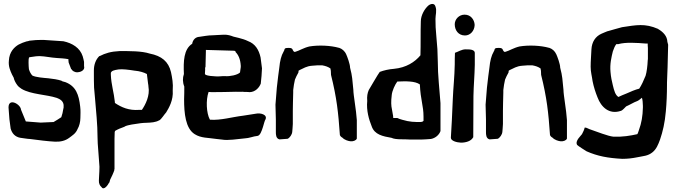

<svg xmlns="http://www.w3.org/2000/svg" viewBox="-20 -728 3515 996"><path d="M25 -160C27 -124 30 -93 35 -63V-62C42 -36 58 -18 86 -13H87C97 -12 124 -7 135 -7C182 -1 226 5 266 7C295 8 319 2 339 -13C356 -26 373 -35 383 -60C391 -73 397 -96 397 -116C397 -132 399 -153 396 -175C389 -237 374 -281 319 -302C313 -304 305 -305 300 -308V-309C278 -316 257 -319 230 -322C206 -324 166 -327 148 -336C141 -343 134 -355 130 -369C128 -386 127 -422 130 -428L131 -429V-430C131 -430 132 -430 132 -431C141 -432 153 -434 167 -436C173 -436 180 -437 185 -437C216 -436 242 -429 276 -427C292 -426 315 -425 335 -421V-415C335 -413 335 -410 336 -405V-404L349 -370H350C355 -360 368 -352 383 -353C399 -354 416 -363 417 -377C417 -379 417 -381 416 -386V-407C414 -417 412 -426 409 -436C395 -480 355 -504 309 -514L205 -521H197C177 -521 156 -520 134 -517H133C129 -515 123 -514 117 -513C104 -509 90 -504 77 -497C56 -485 28 -460 26 -413C23 -384 33 -362 42 -342L51 -325C53 -314 60 -299 70 -286C75 -279 83 -273 92 -267C140 -238 221 -238 275 -220C290 -214 307 -206 310 -184V-170C310 -169 309 -165 308 -161C304 -141 305 -140 298 -120C286 -111 272 -104 258 -95L191 -92L114 -98L89 -159C87 -189 16 -227 25 -160Z M467 -340C467 -323 467 -298 468 -273C469 -256 472 -233 473 -217C478 -154 486 -84 486 -15L487 16L493 96C494 109 495 123 496 137C496 153 495 170 494 187C494 194 493 201 493 208C492 223 498 236 507 243C519 262 541 230 545 221C548 221 550 208 551 205C559 189 569 168 573 155V154C573 151 573 150 574 148V146C575 96 573 43 574 -8C574 -20 575 -31 575 -43C575 -44 576 -46 577 -49C590 -57 607 -64 627 -71V-72C646 -81 677 -84 710 -89C720 -90 729 -91 739 -91C764 -92 787 -93 806 -104H807C818 -111 831 -133 842 -145C843 -146 841 -143 842 -145C856 -168 880 -208 876 -259C879 -295 873 -325 867 -354C854 -409 818 -438 757 -450C714 -464 650 -463 600 -463C556 -461 526 -452 497 -437H495C477 -419 467 -393 467 -363ZM555 -340V-350C559 -361 570 -364 596 -368C616 -370 644 -367 681 -361H682C703 -359 726 -353 742 -344L748 -295C749 -290 750 -284 750 -280V-279C759 -232 734 -184 716 -158H701C649 -154 610 -171 576 -194V-198C571 -248 557 -289 555 -340Z M934 -344C927 -324 927 -301 936 -279C936 -257 936 -234 935 -213C935 -141 942 -62 990 -32C1023 -11 1059 -14 1104 -7C1107 -7 1131 -4 1131 -4C1163 2 1213 -7 1248 -10C1274 -11 1293 -21 1316 -23C1329 -25 1337 -47 1344 -69C1349 -86 1354 -105 1357 -108C1369 -133 1332 -144 1306 -138C1290 -135 1268 -132 1242 -128C1183 -121 1126 -103 1070 -107L1068 -109C1051 -141 1047 -208 1062 -251C1066 -251 1072 -250 1079 -250C1107 -250 1176 -251 1204 -252C1215 -252 1226 -251 1238 -252C1244 -251 1252 -251 1258 -251C1262 -251 1267 -251 1275 -250H1276C1304 -251 1325 -273 1333 -295V-297C1336 -323 1338 -346 1339 -373V-374C1337 -393 1334 -411 1332 -428V-429C1323 -470 1304 -501 1266 -515C1239 -529 1191 -537 1191 -538C1178 -543 1161 -549 1141 -548C1122 -548 1099 -545 1084 -545C1059 -545 1037 -540 1014 -537C994 -536 980 -521 977 -501C933 -473 931 -410 934 -344ZM1043 -346C1043 -352 1045 -365 1044 -376C1044 -376 1043 -377 1046 -380L1048 -461V-469L1187 -465C1200 -465 1202 -463 1202 -459V-458C1216 -444 1227 -422 1229 -387V-380C1228 -375 1227 -367 1225 -352C1212 -339 1173 -331 1148 -333C1129 -334 1116 -330 1097 -332C1079 -333 1061 -334 1046 -340C1045 -341 1044 -343 1043 -346Z M1409 -185C1410 -159 1410 -134 1411 -108V-43C1411 -31 1411 -9 1430 -5H1431L1471 -8H1472C1483 -13 1495 -30 1496 -44C1496 -50 1499 -71 1499 -85V-153C1499 -178 1500 -203 1501 -248V-261C1503 -281 1506 -297 1510 -315C1515 -327 1520 -338 1527 -350L1528 -351V-355C1528 -357 1529 -359 1530 -363C1531 -363 1532 -364 1534 -364H1535V-365C1553 -373 1570 -385 1599 -387C1618 -389 1637 -390 1652 -389C1668 -386 1681 -382 1694 -373C1696 -367 1697 -356 1697 -342V-340C1727 -220 1735 -144 1743 -29V-28C1745 -22 1750 -17 1756 -14C1767 -2 1787 4 1799 5C1812 6 1827 1 1831 -9V-105C1828 -157 1813 -235 1813 -262L1807 -322L1803 -347C1801 -357 1799 -366 1796 -377C1796 -396 1781 -435 1776 -446C1768 -464 1754 -475 1739 -480H1738C1695 -492 1634 -495 1585 -487C1555 -480 1530 -464 1514 -460C1507 -457 1504 -459 1499 -468C1496 -481 1481 -480 1468 -479C1461 -479 1455 -476 1455 -468C1455 -467 1454 -466 1451 -460C1439 -440 1432 -411 1429 -378L1423 -333L1416 -273C1414 -244 1411 -214 1409 -185Z M1885 -204C1880 -154 1894 -108 1908 -73C1923 -29 1966 -21 2011 -13C2033 -2 2076 -7 2111 -4C2146 -3 2181 -4 2214 -7H2215C2238 -11 2258 -28 2265 -48V-193C2260 -264 2251 -336 2251 -411L2249 -473L2243 -546C2240 -572 2239 -601 2239 -630C2239 -650 2247 -673 2239 -694C2234 -713 2215 -709 2203 -700C2183 -683 2163 -649 2163 -617C2161 -559 2163 -499 2161 -441C2132 -406 2087 -377 2024 -371C1997 -369 1971 -363 1950 -355C1944 -349 1894 -262 1893 -261C1886 -245 1883 -228 1885 -204ZM2012 -233V-234C2014 -257 2029 -289 2041 -305C2085 -307 2133 -308 2158 -290C2162 -206 2177 -181 2177 -122V-101C2171 -94 2162 -95 2144 -95C2125 -95 2109 -97 2093 -100C2077 -104 2054 -109 2041 -116H2020C2020 -119 2019 -124 2019 -128L2013 -162C2009 -179 2008 -202 2012 -233Z M2319 -13C2319 2 2347 11 2371 12C2397 12 2424 4 2434 -15L2435 -16V-17C2435 -82 2436 -155 2436 -230C2437 -285 2442 -337 2443 -392V-453C2443 -467 2428 -473 2395 -472C2375 -472 2358 -460 2340 -454V-451C2339 -432 2339 -413 2339 -394C2338 -330 2331 -269 2329 -216C2326 -132 2322 -67 2319 -16ZM2339 -602C2339 -571 2358 -544 2392 -544C2420 -544 2440 -568 2442 -595V-602C2440 -624 2424 -652 2390 -652C2361 -652 2339 -628 2339 -602Z M2499 -185C2500 -159 2500 -134 2501 -108V-43C2501 -31 2501 -9 2520 -5H2521L2561 -8H2562C2573 -13 2585 -30 2586 -44C2586 -50 2589 -71 2589 -85V-153C2589 -178 2590 -203 2591 -248V-261C2593 -281 2596 -297 2600 -315C2605 -327 2610 -338 2617 -350L2618 -351V-355C2618 -357 2619 -359 2620 -363C2621 -363 2622 -364 2624 -364H2625V-365C2643 -373 2660 -385 2689 -387C2708 -389 2727 -390 2742 -389C2758 -386 2771 -382 2784 -373C2786 -367 2787 -356 2787 -342V-340C2817 -220 2825 -144 2833 -29V-28C2835 -22 2840 -17 2846 -14C2857 -2 2877 4 2889 5C2902 6 2917 1 2921 -9V-105C2918 -157 2903 -235 2903 -262L2897 -322L2893 -347C2891 -357 2889 -366 2886 -377C2886 -396 2871 -435 2866 -446C2858 -464 2844 -475 2829 -480H2828C2785 -492 2724 -495 2675 -487C2645 -480 2620 -464 2604 -460C2597 -457 2594 -459 2589 -468C2586 -481 2571 -480 2558 -479C2551 -479 2545 -476 2545 -468C2545 -467 2544 -466 2541 -460C2529 -440 2522 -411 2519 -378L2513 -333L2506 -273C2504 -244 2501 -214 2499 -185Z M2974 24C2978 29 3023 57 3023 57C3080 82 3133 92 3208 96C3236 96 3260 93 3285 88C3317 81 3341 82 3366 61C3385 45 3394 23 3404 -4C3418 -45 3429 -91 3434 -150C3438 -193 3440 -240 3440 -290V-299C3441 -319 3441 -337 3442 -353L3443 -378L3446 -495V-496C3445 -502 3443 -505 3442 -511C3441 -541 3420 -562 3395 -577H3394V-578C3325 -608 3281 -598 3207 -587C3186 -582 3162 -574 3132 -566H3131C3120 -562 3110 -557 3100 -553C3069 -539 3050 -511 3048 -471C3047 -442 3044 -413 3044 -382C3044 -353 3051 -332 3054 -307C3060 -277 3069 -249 3080 -222C3098 -174 3139 -132 3201 -153C3211 -156 3223 -172 3228 -176C3247 -184 3269 -198 3284 -203C3290 -205 3300 -212 3310 -221C3313 -213 3315 -193 3315 -179V-170C3314 -126 3308 -90 3294 -52C3291 -44 3290 -38 3286 -32C3250 -24 3210 -17 3162 -19C3133 -22 3079 -44 3038 -58C3028 -62 3022 -66 3017 -66H3013C3010 -53 3006 -46 2999 -32C2995 -25 2961 3 2974 24ZM3147 -355C3143 -396 3152 -432 3159 -461C3165 -477 3168 -487 3177 -499H3187C3226 -510 3281 -506 3332 -502H3340C3340 -496 3340 -487 3341 -479V-422C3341 -422 3340 -418 3340 -414C3339 -388 3335 -354 3329 -335C3318 -308 3308 -286 3296 -268C3277 -264 3248 -251 3230 -243C3215 -237 3200 -231 3188 -225C3172 -235 3166 -257 3159 -286C3154 -306 3149 -329 3147 -355Z"/></svg>

Font: Vapor
Style: Sbd
Weight: 600
Foundry: Cannot Into Space Fonts
Version: Version 0.179